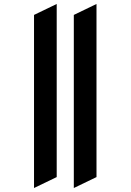

<svg xmlns="http://www.w3.org/2000/svg" viewBox="-20 -742 656 965"><path d="M151 203V-667L265 -722V148ZM351 203V-667L465 -722V148Z"/></svg>

Font: Overpass Mono Light
Style: Regular
Weight: 300
Monospace: yes
Designer: Delve Withrington, Dave Bailey
Foundry: Delve Fonts LLC
Version: Version 4.000